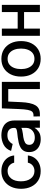

<svg xmlns="http://www.w3.org/2000/svg" viewBox="1056 -1648 604 2755"><g transform="rotate(-90 1357.5 -271.0)"><path d="M279.8 11.2Q200.7 11.2 143.8 -24.9Q86.9 -61 56.2 -124.5Q25.4 -188 25.4 -270Q25.4 -353.5 56.6 -417.2Q87.9 -481 145 -516.8Q202.1 -552.7 278.8 -552.7Q341.3 -552.7 389.9 -529.8Q438.5 -506.8 468.5 -465.6Q498.5 -424.3 503.9 -369.1H400.4Q392.1 -407.7 361.8 -435.5Q331.5 -463.4 280.3 -463.4Q213.9 -463.4 173.3 -411.9Q132.8 -360.4 132.8 -272.5Q132.8 -183.6 172.9 -130.9Q212.9 -78.1 280.3 -78.1Q326.2 -78.1 358.4 -103.3Q390.6 -128.4 400.4 -172.9H503.9Q498 -119.6 469.5 -78.1Q440.9 -36.6 392.6 -12.7Q344.2 11.2 279.8 11.2Z M736.8 11.7Q685.1 11.7 643.1 -7.3Q601.1 -26.4 576.7 -63.5Q552.2 -100.6 552.2 -154.3Q552.2 -200.7 570.1 -230.5Q587.9 -260.3 618.2 -277.6Q648.4 -294.9 685.8 -303.7Q723.1 -312.5 761.7 -317.4Q810.5 -322.8 841.1 -326.7Q871.6 -330.6 885.5 -338.9Q899.4 -347.2 899.4 -366.7V-369.1Q899.4 -415.5 873.3 -440.9Q847.2 -466.3 795.9 -466.3Q742.2 -466.3 711.4 -442.9Q680.7 -419.4 668.9 -390.6L568.8 -413.6Q595.7 -487.8 658 -520.3Q720.2 -552.7 793.9 -552.7Q826.7 -552.7 863.5 -545.2Q900.4 -537.6 932.6 -517.1Q964.8 -496.6 985.4 -459.2Q1005.9 -421.9 1005.9 -362.3V0H901.9V-74.7H897.9Q882.8 -44.4 843.8 -16.4Q804.7 11.7 736.8 11.7ZM759.8 -73.2Q804.2 -73.2 835.4 -90.6Q866.7 -107.9 883.3 -136.2Q899.9 -164.6 899.9 -196.3V-267.1Q892.1 -259.8 867.2 -253.9Q842.3 -248 814 -244.1Q785.6 -240.2 768.6 -238.3Q722.7 -231.9 689.5 -213.6Q656.2 -195.3 656.2 -152.8Q656.2 -113.3 685.5 -93.3Q714.8 -73.2 759.8 -73.2Z M1064 0 1063.5 -91.8H1082.5Q1113.3 -92.3 1131.1 -110.1Q1148.9 -127.9 1157.7 -173.8Q1166.5 -219.7 1169.9 -303.7L1179.7 -545.9H1560.1V0H1456.1V-454.1H1277.3L1268.6 -268.1Q1262.7 -133.3 1225.1 -66.7Q1187.5 0 1097.7 0Z M1890.1 11.2Q1813.5 11.2 1756.3 -23.9Q1699.2 -59.1 1667.5 -122.3Q1635.7 -185.5 1635.7 -270Q1635.7 -355 1667.5 -418.7Q1699.2 -482.4 1756.3 -517.6Q1813.5 -552.7 1890.1 -552.7Q1966.8 -552.7 2024.2 -517.6Q2081.5 -482.4 2113.3 -418.7Q2145 -355 2145 -270Q2145 -185.5 2113.3 -122.3Q2081.5 -59.1 2024.2 -23.9Q1966.8 11.2 1890.1 11.2ZM1890.1 -78.1Q1940.4 -78.1 1973.1 -104.5Q2005.9 -130.9 2021.7 -174.6Q2037.6 -218.3 2037.6 -270Q2037.6 -322.8 2021.7 -366.7Q2005.9 -410.6 1973.1 -437Q1940.4 -463.4 1890.1 -463.4Q1840.3 -463.4 1807.6 -437Q1774.9 -410.6 1759 -366.7Q1743.2 -322.8 1743.2 -270Q1743.2 -218.3 1759 -174.6Q1774.9 -130.9 1807.6 -104.5Q1840.3 -78.1 1890.1 -78.1Z M2324.2 -545.9V-318.8H2561V-545.9H2664.6V0H2561V-227.1H2324.2V0H2221.2V-545.9Z"/></g></svg>

Font: Inter Tight Medium
Style: Regular
Weight: 500
Designer: Rasmus Andersson
Foundry: rsms
Version: Version 3.004; ttfautohint (v1.8.4.7-5d5b)